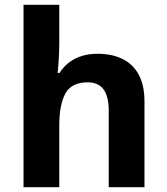

<svg xmlns="http://www.w3.org/2000/svg" viewBox="-20 -780 697 800"><path d="M227 -605Q227 -565 224.5 -528Q222 -491 220 -476H228Q246 -504 270 -521.5Q294 -539 323.5 -547.5Q353 -556 386 -556Q445 -556 489 -535Q533 -514 557.5 -470Q582 -426 582 -356V0H433V-319Q433 -378 411.5 -407.5Q390 -437 345 -437Q278 -437 252.5 -390.5Q227 -344 227 -257V0H78V-760H227Z"/></svg>

Font: Noto Sans Cham
Style: Bold
Weight: 700
Version: Version 2.002